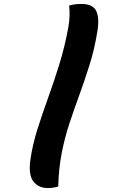

<svg xmlns="http://www.w3.org/2000/svg" viewBox="-20 -785 640 969"><path d="M329 -757Q347 -762 361.5 -763.5Q376 -765 392 -765Q448 -765 465.5 -730Q483 -695 471 -624Q457 -538 433 -461Q409 -384 382.5 -311.5Q356 -239 331.5 -165.5Q307 -92 291.5 -13Q276 66 274 156Q250 164 221 164Q175 164 149 131.5Q123 99 133 24Q144 -54 168.5 -131.5Q193 -209 222.5 -290.5Q252 -372 279.5 -460.5Q307 -549 325 -648Q335 -705 329 -757Z"/></svg>

Font: Recursive Mn Csl St XBd
Style: Italic
Weight: 800
Italic angle: -15°
Monospace: yes
Version: Version 1.079;hotconv 1.0.112;makeotfexe 2.5.65598; ttfautoh